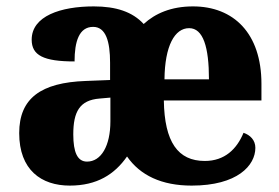

<svg xmlns="http://www.w3.org/2000/svg" viewBox="-20 -570 873 600"><path d="M198 10C283 10 338 -25 377 -81C418 -22 485 10 579 10C722 10 778 -53 778 -108C778 -132 762 -148 741 -155C720 -104 682 -67 620 -67C536 -67 494 -126 492 -256H797V-308C797 -466 710 -550 583 -550C515 -550 465 -528 429 -495C394 -533 343 -550 273 -550C170 -550 79 -520 79 -446C79 -397 116 -378 213 -378C213 -440 227 -486 271 -486C311 -486 324 -440 324 -374V-320L248 -317C108 -312 40 -263 40 -154C40 -39 109 10 198 10ZM633 -322H494C495 -427 526 -482 571 -482C615 -482 633 -423 633 -322ZM252 -65C222 -65 209 -94 209 -150C209 -221 229 -257 291 -262L325 -265V-191C325 -114 296 -65 252 -65Z"/></svg>

Font: Noto Serif Lao SemiCondensed ExtraBold
Style: Regular
Weight: 800
Width: 4
Designer: Monotype Design Team
Foundry: Monotype Imaging Inc.
Version: Version 2.003